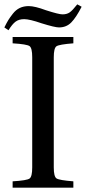

<svg xmlns="http://www.w3.org/2000/svg" viewBox="-23 -862 395 882"><path d="M-3 -736Q8 -758 15 -769.5Q22 -781 36 -799Q50 -817 68 -825.5Q86 -834 109 -834Q137 -834 188 -815Q247 -796 264 -796Q284 -796 297 -805Q310 -814 332 -842L352 -831Q327 -782 304.5 -759Q282 -736 248 -736Q229 -736 168 -755Q113 -774 88 -774Q64 -774 48.5 -762.5Q33 -751 16 -723ZM35 0V-29Q101 -33 113 -42Q125 -51 125 -93V-599Q125 -641 113 -650Q101 -659 35 -663V-692H314V-663Q249 -658 236.5 -649.5Q224 -641 224 -599V-93Q224 -51 236.5 -42.5Q249 -34 314 -29V0Z"/></svg>

Font: Linguistics Pro
Style: Regular
Weight: 400
Designer: Stefan Peev, Context Ltd
Foundry: Stefan Peev, Context Ltd
Version: Version 001.000